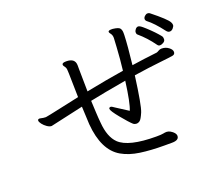

<svg xmlns="http://www.w3.org/2000/svg" viewBox="-120 -934 1241 1080"><g transform="rotate(-20 500.0 -393.5)"><path d="M846 -575Q809 -627 762 -667Q757 -671 757 -680.5Q757 -690 764.5 -699Q772 -708 781 -708Q790 -708 806.5 -694Q823 -680 842 -661.5Q861 -643 875 -627Q889 -611 891.5 -606.5Q894 -602 894 -591Q894 -580 882.5 -573Q871 -566 861.5 -566Q852 -566 846 -575ZM471 -327Q471 -336 482 -336Q487 -336 505 -323L575 -278Q592 -317 609 -446Q470 -422 390 -405Q392 -367 393.5 -334Q395 -301 398 -271Q405 -184 446 -144Q501 -91 666 -91Q697 -91 708 -93.5Q719 -96 728.5 -96Q738 -96 750 -90Q779 -73 779 -54Q779 -28 737 -28H691Q611 -28 548 -37Q485 -46 440 -72Q348 -125 335 -285Q334 -300 333 -328.5Q332 -357 330 -392L133 -348Q121 -348 106.5 -358Q92 -368 82 -381Q72 -394 72 -402.5Q72 -411 84 -411Q85 -411 105 -407L119 -406Q121 -406 125.5 -407Q130 -408 149 -411.5Q168 -415 210 -424.5Q252 -434 328 -450Q325 -564 325 -593Q325 -622 320 -630Q315 -638 312 -642Q309 -646 309 -650V-652Q310 -662 334 -662Q387 -662 387 -618V-597Q387 -544 389 -462Q508 -486 616 -503Q624 -571 628 -640L631 -694Q631 -711 623 -721Q615 -731 615 -736Q617 -744 632 -744H642Q677 -740 684.5 -729.5Q692 -719 692 -702V-689Q690 -629 677 -514Q749 -525 829 -534Q834 -535 843 -540.5Q852 -546 861 -546H863Q886 -546 904 -532.5Q922 -519 922 -505V-503Q921 -490 907.5 -487Q894 -484 828.5 -477Q763 -470 670 -456Q647 -283 632 -247.5Q617 -212 607 -204.5Q597 -197 586.5 -197Q576 -197 568 -203Q547 -222 509 -268.5Q471 -315 471 -327ZM921 -630Q874 -692 837 -720Q830 -726 830 -734.5Q830 -743 838.5 -751Q847 -759 855.5 -759Q864 -759 869 -755Q952 -689 964 -666Q969 -657 969 -649Q969 -641 960 -630.5Q951 -620 940 -620Q929 -620 921 -630Z"/></g></svg>

Font: ToneOZ-Pinyin-WenKai-Regular
Style: Regular
Weight: 400
Designer: Fontworks Inc.
Foundry: ToneOZ
Version: Version 0.240331